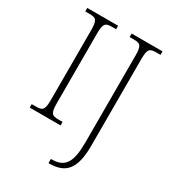

<svg xmlns="http://www.w3.org/2000/svg" viewBox="-224 -833 1069 1191"><g transform="rotate(30 310.5 -237.0)"><path d="M43 0H264V-25H235C187 -25 175 -35 175 -109V-605C175 -679 187 -689 235 -689H264V-714H43V-689H73C121 -689 133 -679 133 -605V-109C133 -35 121 -25 73 -25H43ZM316 240H321C438 240 492 181 492 14V-605C492 -679 504 -689 552 -689H582V-714H361V-689H390C438 -689 450 -679 450 -606V15C450 156 417 210 322 210H316Z"/></g></svg>

Font: Noto Serif Sinhala SemiCondensed ExtraLight
Style: Regular
Weight: 200
Width: 4
Designer: Jelle Bosma - Monotype Design Team
Foundry: Monotype Imaging Inc.
Version: Version 2.007